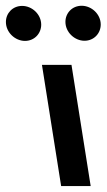

<svg xmlns="http://www.w3.org/2000/svg" viewBox="-133 -630 361 650"><path d="M74 0H174L109 -410.5H9ZM-113 -555.5C-113 -520.5 -82 -491.5 -48.5 -491.5C-16.5 -491.5 6.5 -516.5 6.5 -546.5C6.5 -581.5 -24.5 -610 -58 -610C-90.5 -610 -113 -585 -113 -555.5ZM88.5 -556C88.5 -521 119.5 -492 153 -492C185 -492 208 -517 208 -547C208 -582 177 -610.5 143.5 -610.5C111 -610.5 88.5 -585.5 88.5 -556Z"/></svg>

Font: Font.Observer
Style: Regular
Weight: 500
Italic angle: 9°
Version: Version 1.001;FEAKit 1.0